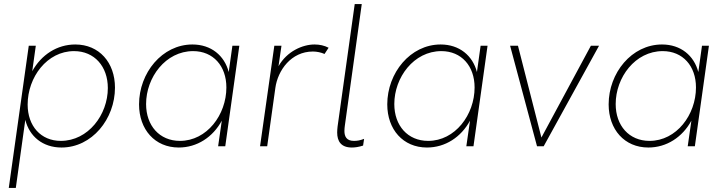

<svg xmlns="http://www.w3.org/2000/svg" viewBox="-20 -717 3546 941"><path d="M23 204H57.5L104 -129.5C124 -49 189 6 281.5 6C430.5 6 543.5 -133.5 543.5 -287.5C543.5 -410.5 466 -499 349 -499C259.5 -499 182.5 -448.5 138 -368L155.5 -493H121ZM115.5 -204.5C115.5 -338.5 210.5 -466.5 343 -466.5C443 -466.5 508.5 -391 508.5 -285.5C508.5 -155 412.5 -26.5 278 -26.5C180 -26.5 115.5 -99.5 115.5 -204.5Z M856 6C945.5 6 1023 -44.5 1067 -125.5L1049 0H1084L1153 -493H1119L1101 -364C1080 -444.5 1015 -499 923 -499C774.5 -499 661.5 -359.5 661.5 -205.5C661.5 -82.5 739 6 856 6ZM696 -207C696 -337.5 791.5 -466.5 926.5 -466.5C1025 -466.5 1089.5 -393.5 1089.5 -288.5C1089.5 -154.5 994 -26.5 862 -26.5C761.5 -26.5 696 -101.5 696 -207Z M1254.5 0H1289.5L1329.5 -286C1341.5 -372.5 1407 -464.5 1513.5 -464.5C1533 -464.5 1554 -460 1570.5 -452.5L1590.5 -483C1569.5 -494 1546 -499 1521.5 -499C1463.5 -499 1386.5 -466 1345 -392.5L1359.5 -493H1324.5Z M1704.5 6C1720 6 1738 3.5 1759.5 -3.5L1764.5 -36.5C1744 -28.5 1730 -26.5 1714.5 -26.5C1678 -26.5 1668 -48.5 1668 -75.5C1668 -84 1669 -92.5 1670 -100.5L1753 -697H1718.5L1634.5 -97C1633.5 -87 1632.5 -77.5 1632.5 -68C1632.5 -24.5 1651.5 6 1704.5 6Z M2072.5 6C2162 6 2239.5 -44.5 2283.5 -125.5L2265.5 0H2300.5L2369.5 -493H2335.5L2317.5 -364C2296.5 -444.5 2231.5 -499 2139.5 -499C1991 -499 1878 -359.5 1878 -205.5C1878 -82.5 1955.5 6 2072.5 6ZM1912.5 -207C1912.5 -337.5 2008 -466.5 2143 -466.5C2241.5 -466.5 2306 -393.5 2306 -288.5C2306 -154.5 2210.5 -26.5 2078.5 -26.5C1978 -26.5 1912.5 -101.5 1912.5 -207Z M2612 0H2644.5L2916 -493H2876L2633.5 -43L2518.5 -493H2480Z M3157.5 6C3247 6 3324.5 -44.5 3368.5 -125.5L3350.5 0H3385.5L3454.5 -493H3420.5L3402.5 -364C3381.5 -444.5 3316.5 -499 3224.5 -499C3076 -499 2963 -359.5 2963 -205.5C2963 -82.5 3040.5 6 3157.5 6ZM2997.5 -207C2997.5 -337.5 3093 -466.5 3228 -466.5C3326.5 -466.5 3391 -393.5 3391 -288.5C3391 -154.5 3295.5 -26.5 3163.5 -26.5C3063 -26.5 2997.5 -101.5 2997.5 -207Z"/></svg>

Font: HK Grotesk ExtraLight
Style: Italic
Weight: 200
Italic angle: -16°
Designer: Alfredo Marco Pradil
Foundry: Hanken Design Co.
Version: Version 3.001;FEAKit 1.0